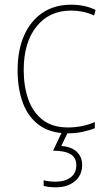

<svg xmlns="http://www.w3.org/2000/svg" viewBox="-20 -558 454 818"><path d="M269 10Q195 10 147.5 -24.5Q100 -59 77.5 -119.5Q55 -180 55 -259Q55 -344 82.5 -406.5Q110 -469 161 -503.5Q212 -538 283 -538Q341 -538 387 -516L381 -492Q357 -503 332.5 -508Q308 -513 283 -513Q190 -513 135.5 -445Q81 -377 81 -260Q81 -190 100.5 -135Q120 -80 161.5 -47.5Q203 -15 270 -15Q300 -15 329.5 -21Q359 -27 384 -38V-12Q363 -3 333 3.5Q303 10 269 10ZM330 145Q330 188 299 214Q268 240 219 240Q188 240 166 234V210Q187 216 219 216Q256 216 280.5 198Q305 180 305 146Q305 113 280 98.5Q255 84 206 84L246 0H272L241 64Q284 67 307 88.5Q330 110 330 145Z"/></svg>

Font: Noto Sans Myanmar UI SemiCondensed Thin
Style: Regular
Weight: 100
Width: 4
Designer: Monotype Design Team
Foundry: Monotype Imaging Inc.
Version: Version 2.103; ttfautohint (v1.8.4.7-5d5b)